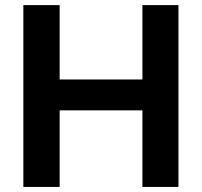

<svg xmlns="http://www.w3.org/2000/svg" viewBox="-20 -739 798 759"><path d="M215.8 -718.8V-424.8H543V-718.8H685.5V0H543V-302.7H215.8V0H72.3V-718.8Z"/></svg>

Font: Min Sans Bold
Style: Regular
Weight: 700
Designer: Jinseong-Kim, NotoSansCJK, Nunito
Foundry: Jinseong-Kim
Version: Version 1.400;Glyphs 3.1.2 (3151)